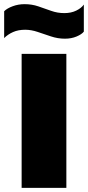

<svg xmlns="http://www.w3.org/2000/svg" viewBox="-64 -903 423 923"><path d="M248 -717Q214 -717 181 -728Q148 -739 117 -749.5Q86 -760 57 -760Q24 -760 -1 -749Q-26 -738 -44 -720V-849Q-30 -863 -3 -873Q24 -883 54 -883Q89 -883 120 -872.5Q151 -862 181.5 -851Q212 -840 245 -840Q278 -840 302.5 -852Q327 -864 339 -881V-751Q329 -738 304 -727.5Q279 -717 248 -717ZM40 0V-644H255V0Z"/></svg>

Font: Kanit ExtraBold
Style: Regular
Weight: 800
Designer: Katatrad Team
Foundry: CadsonDemak
Version: Version 2.000; ttfautohint (v1.8.3)